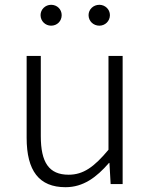

<svg xmlns="http://www.w3.org/2000/svg" viewBox="-20 -767 629 800"><path d="M253 13C327 13 382 -28 434 -88H436L441 0H491V-534H432V-143C372 -71 327 -39 266 -39C184 -39 150 -90 150 -200V-534H91V-193C91 -55 143 13 253 13ZM193 -660C218 -660 237 -679 237 -704C237 -728 218 -747 193 -747C169 -747 149 -728 149 -704C149 -679 169 -660 193 -660ZM394 -660C418 -660 438 -679 438 -704C438 -728 418 -747 394 -747C369 -747 349 -728 349 -704C349 -679 369 -660 394 -660Z"/></svg>

Font: Noto Sans CJK SC Light
Style: Regular
Weight: 300
Designer: Ryoko NISHIZUKA 西塚涼子 (kana, bopomofo & ideographs); Paul D. Hunt (Latin, Greek & Cyrillic); Sandoll Communications 산돌커뮤니
Foundry: Adobe
Version: Version 2.004;hotconv 1.0.118;makeotfexe 2.5.65603